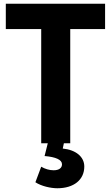

<svg xmlns="http://www.w3.org/2000/svg" viewBox="-20 -765 592 1025"><path d="M200 0H235L218 68C278 73 311 88 311 112C311 132 295 144 266 144C244 144 220 137 200 125L169 208C201 229 251 240 286 240C374 240 430 195 430 124C430 72 385 35 315 28L321 0H355V-610H541V-745H11V-610H200Z"/></svg>

Font: Mluvka ExtraBold
Style: Regular
Weight: 800
Designer: Modified by Jiří Krblich, Original typeface by Gumpita Rahayu
Foundry: Gumpita Rahayu & Jiří Krblich
Version: Version 2.000;Glyphs 3.1.1 (3134)